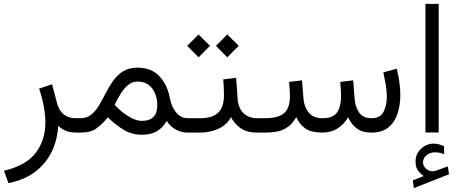

<svg xmlns="http://www.w3.org/2000/svg" viewBox="-20 -685 2364 992"><path d="M375 0Q339.8 0 316.7 -10.7Q293.5 -21.5 280.8 -35.2Q276.9 35.6 248.3 96.4Q219.7 157.2 164.6 200.4Q109.4 243.7 23.9 261.2L0.5 197.3Q114.3 170.4 164.3 105Q214.4 39.6 214.4 -51.8Q214.4 -92.3 206.1 -136.2Q197.8 -180.2 182.1 -227.1L249 -249.5L273.9 -154.8Q294.9 -74.2 371.1 -74.2H392.6V0Z M397 0H373V-74.2H395Q428.7 -74.2 451.7 -93Q474.6 -111.8 492.2 -141.6Q509.8 -171.4 526.9 -204.8Q543.9 -238.3 564.9 -268.1Q585.9 -297.9 616 -316.7Q646 -335.4 689.9 -335.4Q763.2 -335.4 804.4 -290.3Q845.7 -245.1 857.9 -177.2Q866.2 -131.3 891.1 -102.8Q916 -74.2 948.7 -74.2H965.8V0H948.7Q917 0 887.7 -16.1Q858.4 -32.2 841.3 -60.5Q823.2 -27.3 792.5 -8.1Q761.7 11.2 713.9 11.2Q661.6 11.2 620.1 -13.7Q578.6 -38.6 537.1 -78.6Q507.8 -43 478.3 -21.5Q448.7 0 397 0ZM690.4 -263.7Q662.6 -263.7 640.9 -245.1Q619.1 -226.6 602.3 -198.7Q585.4 -170.9 572.3 -143.1Q606 -107.9 639.6 -86.4Q680.2 -60.5 712.9 -60.5Q792.5 -60.5 792.5 -140.6Q792.5 -193.8 765.6 -228.8Q738.8 -263.7 690.4 -263.7Z M1154.3 -506.8 1213.4 -448.2 1154.3 -388.7 1095.7 -448.2ZM1005.9 -506.8 1064.9 -448.2 1005.9 -388.7 947.3 -448.2ZM946.3 -74.2H1014.2Q1077.1 -74.2 1107.2 -103Q1137.2 -131.8 1137.2 -194.8Q1137.2 -216.8 1136 -236.6Q1134.8 -256.3 1133.3 -274.9L1200.2 -282.7L1207.5 -176.3Q1210.9 -126.5 1238 -100.3Q1265.1 -74.2 1309.6 -74.2H1324.2V0H1308.6Q1254.4 0 1221.9 -23.7Q1189.5 -47.4 1173.8 -79.6Q1150.4 -38.6 1107.7 -19.3Q1064.9 0 1014.2 0H946.3Z M1645 0Q1587.9 0 1557.6 -21.2Q1527.3 -42.5 1510.7 -80.1Q1488.8 -40 1452.9 -20Q1417 0 1349.6 0H1304.7V-74.2H1350.6Q1416 -74.2 1447 -99.6Q1478 -125 1478 -189.5Q1478 -202.1 1477.1 -218.5Q1476.1 -234.9 1473.6 -261.7L1540.5 -270L1547.9 -175.8Q1551.3 -132.3 1575.2 -103.3Q1599.1 -74.2 1646 -74.2Q1701.2 -74.2 1721.7 -104.2Q1742.2 -134.3 1742.2 -189.5Q1742.2 -202.1 1741.2 -218.5Q1740.2 -234.9 1737.8 -261.7L1804.7 -270L1812 -175.8Q1814.9 -133.8 1835.2 -104Q1855.5 -74.2 1900.4 -74.2Q1944.3 -74.2 1961.4 -106.9Q1978.5 -139.6 1978.5 -183.1Q1978.5 -217.8 1972.2 -252.7Q1965.8 -287.6 1960.4 -311L2029.8 -330.1Q2038.1 -298.3 2043.2 -263.2Q2048.3 -228 2048.3 -192.9Q2048.3 -142.6 2034.2 -98.6Q2020 -54.7 1987.8 -27.6Q1955.6 -0.5 1900.9 0Q1851.1 0 1822.8 -21.7Q1794.4 -43.5 1778.8 -79.1Q1731.4 0 1645 0Z M2169.4 224.6Q2151.9 212.4 2139.4 195.6Q2127 178.7 2127 150.4Q2127 109.4 2155.5 83.3Q2184.1 57.1 2220.2 57.1Q2247.6 57.1 2274.4 70.8L2274.9 112.3Q2261.2 105.5 2249 103.8Q2236.8 102.1 2225.6 102.1Q2203.1 102.1 2184.3 116.5Q2165.5 130.9 2165.5 155.3Q2166 173.3 2182.6 188Q2199.2 202.6 2224.6 199.2Q2226.1 199.2 2231.9 197.3L2293.9 174.3L2299.8 215.3L2118.2 287.1L2112.8 247.1ZM2246.6 -665V-0.5H2178.2V-665Z"/></svg>

Font: Vazirmatn UI Light
Style: Regular
Weight: 300
Designer: Saber Rastikerdar
Foundry: Saber Rastikerdar
Version: Version 33.003